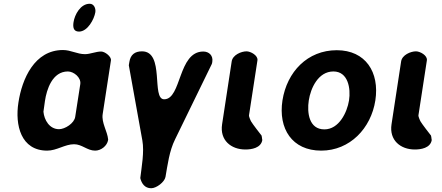

<svg xmlns="http://www.w3.org/2000/svg" viewBox="-20 -794 2350 1021"><path d="M78 -249C59 -129 91 7 231 7C282 7 325 -27 374 -27C416 -27 444 7 486 7C517 7 550 -18 555 -50V-53C551 -96 519 -141 526 -187L570 -473C573 -493 538 -520 518 -520C489 -520 460 -506 432 -506C390 -506 357 -528 315 -528C163 -528 97 -374 78 -249ZM211 -200C212 -208 218 -248 219 -257C228 -318 258 -414 341 -414C372 -414 412 -382 407 -347L380 -173C375 -138 325 -107 294 -107C243 -107 215 -156 211 -200ZM371 -676C367 -650 370 -626 400 -626C446 -626 481 -692 487 -729C490 -749 480 -774 457 -774C408 -774 377 -716 371 -676Z M726 153C733 182 750 207 784 207C812 207 855 174 860 147C871 85 880 9 911 -53L1106 -453C1107 -454 1109 -463 1109 -466C1114 -498 1092 -520 1061 -520C926 -520 946 -266 853 -266C783 -266 858 -521 735 -521C697 -521 674 -503 668 -465L665 -447L737 -47C748 14 733 94 726 153Z M1291 -521C1263 -521 1217 -502 1212 -467L1161 -133C1148 -48 1209 1 1285 1C1316 1 1368 -6 1375 -50C1375 -51 1374 -53 1374 -53C1374 -56 1372 -70 1371 -73C1362 -84 1323 -135 1316 -147C1312 -153 1303 -176 1304 -180L1349 -473C1353 -499 1313 -521 1291 -521Z M1482 -260C1459 -110 1533 7 1688 7C1841 7 1953 -112 1976 -260C1999 -410 1924 -527 1771 -527C1615 -527 1506 -412 1482 -260ZM1622 -260C1632 -325 1672 -414 1753 -414C1831 -414 1846 -324 1836 -260C1826 -197 1783 -106 1705 -106C1623 -106 1612 -195 1622 -260Z M2192 -521C2164 -521 2118 -502 2113 -467L2062 -133C2049 -48 2110 1 2186 1C2217 1 2269 -6 2276 -50C2276 -51 2275 -53 2275 -53C2275 -56 2273 -70 2272 -73C2263 -84 2224 -135 2217 -147C2213 -153 2204 -176 2205 -180L2250 -473C2254 -499 2214 -521 2192 -521Z"/></svg>

Font: Asimov Print
Style: Regular
Weight: 500
Designer: Google
Version: Version 2.000980: 2014